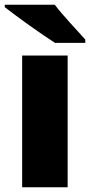

<svg xmlns="http://www.w3.org/2000/svg" viewBox="-26 -786 378 806"><path d="M204 -766H-6V-756C42 -718 151 -640 205 -606H332V-620C299 -657 238 -721 204 -766ZM258 0V-553H67V0Z"/></svg>

Font: Noto Sans Gurmukhi Black
Style: Regular
Weight: 900
Designer: Jelle Bosma - Monotype Design Team
Foundry: Monotype Imaging Inc.
Version: Version 2.004